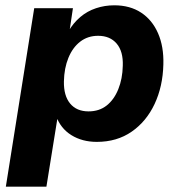

<svg xmlns="http://www.w3.org/2000/svg" viewBox="-20 -524 679 724"><path d="M2 180 109 -493H255L242 -406H238Q257 -438 283 -460Q309 -482 342 -493Q375 -504 411 -504Q470 -504 512 -476.5Q554 -449 576 -398.5Q598 -348 596 -281Q594 -198 563 -132Q532 -66 476.5 -27.5Q421 11 345 11Q290 11 249 -14.5Q208 -40 191 -88L198 -87L155 180ZM314 -104Q354 -104 382 -126Q410 -148 426 -187.5Q442 -227 443 -276Q445 -330 420 -359.5Q395 -389 350 -389Q311 -389 282.5 -367Q254 -345 238 -306Q222 -267 221 -217Q220 -163 244.5 -133.5Q269 -104 314 -104Z"/></svg>

Font: Nunito Sans 11pt ExtraBold
Style: Italic
Weight: 800
Italic angle: -9°
Version: Version 3.101;gftools[0.9.27]